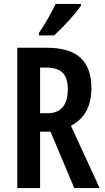

<svg xmlns="http://www.w3.org/2000/svg" viewBox="-20 -957 533 977"><path d="M392 -928V-937H263C242 -892 214 -843 178 -789V-777H256C300 -817 366 -889 392 -928ZM218 -714H68V0H184V-287H237L358 0H487L341 -317C413 -355 445 -419 445 -509C445 -646 373 -714 218 -714ZM218 -613C291 -613 325 -579 325 -503C325 -422 290 -381 223 -381H184V-613Z"/></svg>

Font: Noto Sans Georgian ExtraCondensed SemiBold
Style: Regular
Weight: 600
Width: 2
Designer: Monotype Design Team, Akaki Razmadze
Foundry: Google LLC
Version: Version 2.005